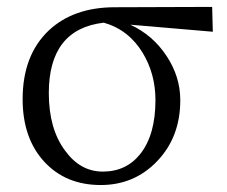

<svg xmlns="http://www.w3.org/2000/svg" viewBox="-20 -525 661 559"><path d="M273.4 13.7Q170.9 13.7 108.4 -54.7Q45.9 -123 45.9 -236.3Q45.9 -363.3 121.1 -435.5Q193.4 -503.9 314.5 -503.9L597.7 -504.9L599.6 -432.6L359.4 -453.1Q424.8 -422.9 464.8 -362.3Q504.9 -301.8 504.9 -233.4Q504.9 -126 437.5 -55.7Q371.1 13.7 273.4 13.7ZM279.3 -25.4Q347.7 -25.4 388.7 -77.1Q432.6 -132.8 432.6 -233.4Q432.6 -309.6 395.5 -371.1Q354.5 -438.5 282.2 -459Q122.1 -440.4 122.1 -253.9Q122.1 -149.4 169.9 -85.9Q213.9 -25.4 279.3 -25.4Z"/></svg>

Font: Bpmf Zihi Only R
Style: R
Weight: 400
Foundry: But Ko
Version: Version 1.320